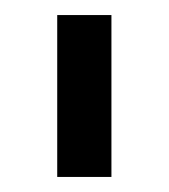

<svg xmlns="http://www.w3.org/2000/svg" viewBox="-20 -720 224 255"><path d="M56 -700H128V-485H56Z"/></svg>

Font: Bai Jamjuree
Style: Regular
Weight: 400
Designer: Katatrad Aksorn Co.,Ltd.
Foundry: Cadson Demak Co.,Ltd.
Version: Version 1.000; ttfautohint (v1.6)